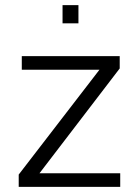

<svg xmlns="http://www.w3.org/2000/svg" viewBox="-20 -729 543 749"><path d="M53 0V-48L368 -457H65V-510H447V-462L134 -53H449V0ZM224 -638V-709H286V-638Z"/></svg>

Font: Saira Light
Style: Regular
Weight: 300
Designer: Hector Gatti with collaboration of the Omnibus-Type team
Foundry: Omnibus-Type
Version: Version 1.100; ttfautohint (v1.8.3)